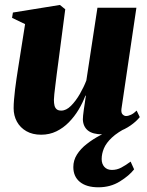

<svg xmlns="http://www.w3.org/2000/svg" viewBox="-20 -546 610 796"><path d="M150.5 12.5Q115 12.5 89.5 -2Q64 -16.5 50.2 -41.5Q36.5 -66.5 36.5 -97.5Q36.5 -113.5 38.2 -133.5Q40 -153.5 42.5 -175.8Q45 -198 48.5 -220.2Q52 -242.5 55 -262.5L84 -446L30 -472L33.5 -494L228.5 -525.5L250.5 -507.5L221.5 -286Q218.5 -265 215.5 -241Q212.5 -217 209.8 -194.8Q207 -172.5 205.2 -156Q203.5 -139.5 203.5 -132.5Q203.5 -118 206 -108.2Q208.5 -98.5 215 -93Q221.5 -87.5 234 -87.5Q254.5 -87.5 274.2 -107.2Q294 -127 310.8 -156Q327.5 -185 338 -212.5L384 -514H545.5L483.5 -94.5Q481.5 -78.5 488.2 -71.8Q495 -65 502.5 -65Q512 -65 523.5 -70.5Q535 -76 546.5 -87.5L559.5 -60.5Q545 -42.5 521.5 -26Q498 -9.5 468.2 0.8Q438.5 11 405 11Q364 11 344.2 -5.2Q324.5 -21.5 323.5 -51Q323.5 -56.5 324.5 -67.2Q325.5 -78 327.5 -91.5Q329.5 -105 331.8 -120.2Q334 -135.5 336 -149.5H334Q323 -120 305.8 -91.2Q288.5 -62.5 265.5 -39Q242.5 -15.5 213.8 -1.5Q185 12.5 150.5 12.5ZM388 230.5Q338.5 230.5 311.2 208.2Q284 186 284 146.5Q284 118.5 299 94.8Q314 71 339.5 51Q365 31 396.2 14.5Q427.5 -2 459 -15L474.5 -31L512.5 -20.5Q467.5 2 443.8 24.5Q420 47 410.8 69.2Q401.5 91.5 401.5 113.5Q401.5 133.5 412.8 146Q424 158.5 444 158.5Q464.5 158.5 482.5 149Q500.5 139.5 521.5 124L536 156Q516 182 477 206.2Q438 230.5 388 230.5Z"/></svg>

Font: Merriweather 120pt Black
Style: Italic
Weight: 900
Italic angle: -7.8°
Version: Version 2.101